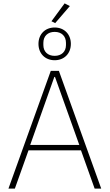

<svg xmlns="http://www.w3.org/2000/svg" viewBox="-20 -1118 650 1138"><path d="M541 0 460 -227H149L68 0H30L281 -698H329L580 0ZM306 -662H302L159 -259H450ZM307 -981 285 -992 363 -1098 394 -1082ZM304 -761C247 -761 208 -801 208 -858C208 -915 247 -955 304 -955C361 -955 400 -915 400 -858C400 -801 361 -761 304 -761ZM304 -787C345 -787 371 -812 371 -851V-864C371 -904 345 -929 304 -929C263 -929 237 -904 237 -864V-851C237 -812 263 -787 304 -787Z"/></svg>

Font: Plexus Sans ExtraLight
Style: Regular
Weight: 250
Version: Version 2.001;PS 002.001;hotconv 1.0.70;makeotf.lib2.5.58329